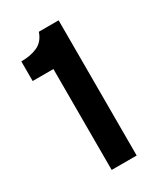

<svg xmlns="http://www.w3.org/2000/svg" viewBox="-176 -780 751 861"><g transform="rotate(-30 200.0 -350.0)"><path d="M142 0V-522.5H34.5V-624Q85 -624 119.8 -640.5Q154.5 -657 169 -700H271.5V0Z"/></g></svg>

Font: Overpass
Style: Bold
Weight: 700
Designer: Delve Withrington, Dave Bailey, Thomas Jockin
Foundry: Delve Fonts LLC
Version: Version 4.000; ttfautohint (v1.8.3)